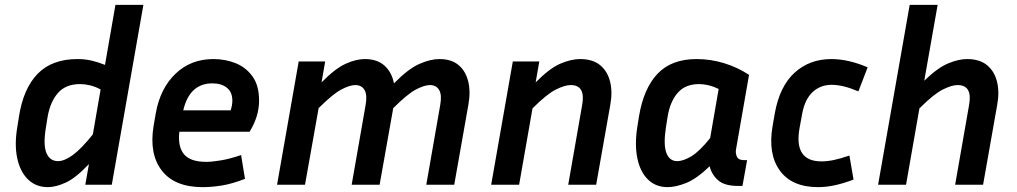

<svg xmlns="http://www.w3.org/2000/svg" viewBox="-20 -760 4183 790"><path d="M331 0 346 -85Q291 -27 250 -8.5Q209 10 177 10Q128 10 95.5 -21.5Q63 -53 51 -108.5Q39 -164 51 -236L58 -280Q76 -396 135 -456.5Q194 -517 299 -517Q330 -517 357.5 -510.5Q385 -504 412 -493L455 -740H570L440 0ZM169 -236Q157 -164 171 -130.5Q185 -97 219 -97Q245 -97 279.5 -122Q314 -147 362 -207L394 -392Q371 -404 350 -409Q329 -414 309 -414Q251 -414 219 -378Q187 -342 176 -280Z M988 -24Q933 -3 891.5 3.5Q850 10 814 10Q698 10 645.5 -58.5Q593 -127 612 -242L621 -294Q639 -396 702 -456.5Q765 -517 858 -517Q907 -517 949.5 -500Q992 -483 1019 -445.5Q1046 -408 1046 -346Q1046 -281 1007 -218H718Q711 -157 737 -125.5Q763 -94 829 -94Q851 -94 888 -100Q925 -106 972 -122ZM854 -417Q760 -417 734 -306H929Q936 -327 936 -346Q936 -381 913.5 -399Q891 -417 854 -417Z M1442 -410Q1419 -410 1384 -391.5Q1349 -373 1291 -315L1235 0H1120L1209 -507H1318L1303 -421Q1359 -478 1402 -497.5Q1445 -517 1481 -517Q1532 -517 1562 -490Q1592 -463 1601 -417Q1660 -477 1705.5 -497Q1751 -517 1788 -517Q1837 -517 1866.5 -492.5Q1896 -468 1906.5 -425Q1917 -382 1907 -328L1849 0H1734L1791 -326Q1799 -369 1787 -389.5Q1775 -410 1749 -410Q1726 -410 1691 -391.5Q1656 -373 1598 -315L1542 0H1427L1484 -326Q1492 -369 1480 -389.5Q1468 -410 1442 -410Z M2328 -410Q2304 -410 2267 -391.5Q2230 -373 2171 -314L2116 0H2001L2090 -507H2199L2184 -421Q2241 -479 2285.5 -498Q2330 -517 2367 -517Q2418 -517 2448.5 -492.5Q2479 -468 2490 -425Q2501 -382 2491 -328L2433 0H2318L2375 -326Q2391 -410 2328 -410Z M3016 5Q2961 5 2934.5 -18.5Q2908 -42 2900 -76Q2846 -24 2803 -7Q2760 10 2727 10Q2678 10 2646 -21.5Q2614 -53 2602.5 -108.5Q2591 -164 2602 -236L2609 -280Q2628 -396 2685.5 -456.5Q2743 -517 2846 -517Q2904 -517 2959.5 -500Q3015 -483 3062 -452L3008 -143Q3006 -128 3012.5 -114.5Q3019 -101 3042 -101H3054L3035 5ZM2720 -236Q2709 -164 2722 -130.5Q2735 -97 2766 -97Q2792 -97 2825.5 -117.5Q2859 -138 2902 -192L2937 -394Q2896 -414 2856 -414Q2800 -414 2768.5 -378Q2737 -342 2727 -280Z M3402 -411Q3356 -411 3324 -381.5Q3292 -352 3281 -294L3270 -234Q3245 -96 3360 -96Q3384 -96 3410.5 -101.5Q3437 -107 3475 -120L3492 -21Q3446 -4 3411.5 3Q3377 10 3346 10Q3238 10 3188.5 -58.5Q3139 -127 3159 -242L3168 -294Q3188 -405 3249.5 -461Q3311 -517 3401 -517Q3470 -517 3550 -483L3512 -384Q3449 -411 3402 -411Z M3920 -410Q3896 -410 3859 -391.5Q3822 -373 3763 -314L3708 0H3593L3723 -740H3838L3783 -428Q3838 -481 3881 -499Q3924 -517 3959 -517Q4010 -517 4040.5 -492.5Q4071 -468 4082 -425Q4093 -382 4083 -328L4025 0H3910L3967 -326Q3983 -410 3920 -410Z"/></svg>

Font: Inria Sans
Style: Bold Italic
Weight: 700
Italic angle: -10°
Designer: Black Foundry Team
Foundry: Black Foundry
Version: Version 1.2; ttfautohint (v1.8.3)